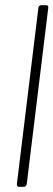

<svg xmlns="http://www.w3.org/2000/svg" viewBox="-20 -720 206 740"><path d="M53 0H72C78 0 82 -4 83 -10L166 -690C167 -696 164 -700 158 -700H139C133 -700 129 -696 128 -690L45 -10C44 -4 48 0 53 0Z"/></svg>

Font: Barlow Condensed ExtraLight
Style: Italic
Weight: 275
Width: 3
Italic angle: -7°
Designer: Jeremy Tribby
Foundry: Tribby Type
Version: Version 1.422;hotconv 1.0.109;makeotfexe 2.5.65596